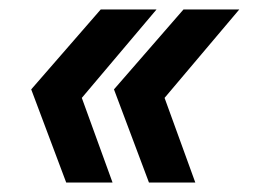

<svg xmlns="http://www.w3.org/2000/svg" viewBox="-20 -454 539 406"><path d="M120 -68 46 -265 193 -434H311L153 -247L218 -68ZM295 -68 221 -265 368 -434H486L328 -247L393 -68Z"/></svg>

Font: Instrument Sans SemiCondensed SemiBold Italic
Style: Regular
Weight: 600
Width: 4
Italic angle: -13°
Designer: Rodrigo Fuenzalida
Foundry: fragTYPE
Version: Version 1.000; ttfautohint (v1.8.4.7-5d5b);gftools[0.9.28]